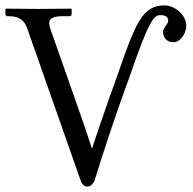

<svg xmlns="http://www.w3.org/2000/svg" viewBox="-20 -678 713 710"><path d="M587 -658C506 -658 480 -589 415 -402C415 -402 355 -236 320 -128L291 -216L166 -572C164 -580 162 -586 162 -592C162 -608 174 -618 210 -618H237C242 -618 245 -621 245 -626V-645L243 -646C243 -646 154 -645 119 -645C80 -645 2 -646 2 -646L0 -645V-626C0 -621 4 -618 8 -618H14C53 -618 71 -601 81 -572L278 -11C283 4 292 12 303 12C313 12 324 4 330 -11C395 -223 458 -391 458 -391C534 -612 550 -622 574 -622C597 -622 602 -611 602 -602C602 -587 583 -576 583 -560C583 -538 597 -522 622 -522C649 -522 669 -558 669 -582C669 -622 628 -658 587 -658Z"/></svg>

Font: Libertinus Math
Style: Regular
Weight: 400
Designer: Philipp H. Poll, Khaled Hosny
Foundry: Caleb Maclennan
Version: Version 7.050;RELEASE